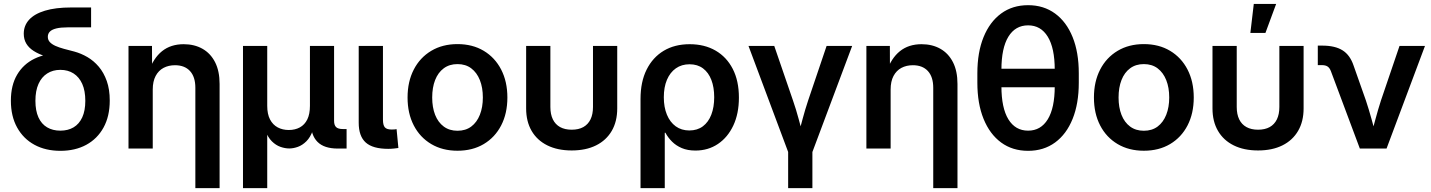

<svg xmlns="http://www.w3.org/2000/svg" viewBox="-20 -766 7381 990"><path d="M291.5 11.7Q215.3 11.7 158 -19.3Q100.6 -50.3 68.4 -108.4Q36.1 -166.5 36.1 -246.6Q36.1 -326.7 68.4 -381.1Q100.6 -435.5 158 -463.4Q215.3 -491.2 291 -491.2V-456.5Q248 -464.8 213.4 -476.1Q178.7 -487.3 153.8 -503.2Q128.9 -519 115.7 -541Q102.5 -563 102.5 -592.3Q102.5 -633.8 129.9 -664.1Q157.2 -694.3 211.7 -710.9Q266.1 -727.5 347.7 -727.5H449.7V-625H330.1Q293.5 -625 270.5 -619.4Q247.6 -613.8 237.1 -603Q226.6 -592.3 226.6 -576.2Q226.6 -560.1 237.1 -548.8Q247.6 -537.6 266.1 -529.3Q284.7 -521 309.6 -514.2Q334.5 -507.3 363.8 -500Q397.9 -490.7 430.7 -471.7Q463.4 -452.6 489.3 -422.1Q515.1 -391.6 530.5 -348.4Q545.9 -305.2 545.9 -247.6Q545.9 -166.5 513.9 -108.4Q481.9 -50.3 424.8 -19.3Q367.7 11.7 291.5 11.7ZM291 -92.3Q330.6 -92.3 359.4 -109.4Q388.2 -126.5 404.1 -160.9Q419.9 -195.3 419.9 -246.1Q419.9 -297.9 404.1 -333.3Q388.2 -368.7 359.4 -387.2Q330.6 -405.8 291 -405.8Q252.4 -405.8 223.4 -387.2Q194.3 -368.7 178.5 -333.3Q162.6 -297.9 162.6 -246.1Q162.6 -195.3 178.2 -160.9Q193.8 -126.5 222.9 -109.4Q252 -92.3 291 -92.3Z M767.6 -304.2V0H642.6V-529.3H763.7L764.2 -396H746.6Q770.5 -465.8 815.4 -502Q860.4 -538.1 927.2 -538.1Q982.4 -538.1 1024.2 -514.4Q1065.9 -490.7 1089.1 -445.1Q1112.3 -399.4 1112.3 -333V204.1H987.3V-313.5Q987.3 -369.6 959.7 -399.7Q932.1 -429.7 882.3 -429.7Q849.1 -429.7 823.2 -416Q797.4 -402.3 782.5 -374.3Q767.6 -346.2 767.6 -304.2Z M1232.9 204.1V-529.3H1357.9V-220.2Q1357.9 -177.7 1372.3 -150.1Q1386.7 -122.6 1411.9 -109.1Q1437 -95.7 1469.2 -95.7Q1501.5 -95.7 1526.1 -109.1Q1550.8 -122.6 1564.5 -150.1Q1578.1 -177.7 1578.1 -220.2V-529.3H1702.6V-143.1Q1702.6 -120.6 1713.1 -110.6Q1723.6 -100.6 1748 -100.6H1767.1V0H1721.7Q1651.4 0 1617.2 -34.4Q1583 -68.8 1583 -133.3V-182.6H1605.5Q1605.5 -128.4 1592.8 -93Q1580.1 -57.6 1559.6 -37.4Q1539.1 -17.1 1515.9 -8.8Q1492.7 -0.5 1471.7 -0.5Q1449.7 -0.5 1426 -8.8Q1402.3 -17.1 1381.8 -37.4Q1361.3 -57.6 1348.4 -93Q1335.4 -128.4 1335.4 -182.6H1357.9V204.1Z M1981.9 1.5Q1902.3 1.5 1866 -31Q1829.6 -63.5 1829.6 -133.3V-529.3H1954.6V-148.9Q1954.6 -120.6 1964.4 -109.4Q1974.1 -98.1 1999.5 -98.1Q2007.3 -98.1 2013.7 -98.6Q2020 -99.1 2024.9 -100.1L2034.2 -2.9Q2023.9 -1.5 2010.5 0Q1997.1 1.5 1981.9 1.5Z M2338.9 11.2Q2261.7 11.2 2203.6 -23.2Q2145.5 -57.6 2113.5 -119.4Q2081.5 -181.2 2081.5 -263.2Q2081.5 -345.2 2113.5 -407.2Q2145.5 -469.2 2203.6 -503.9Q2261.7 -538.6 2338.9 -538.6Q2416.5 -538.6 2474.4 -503.9Q2532.2 -469.2 2564.2 -407.2Q2596.2 -345.2 2596.2 -263.2Q2596.2 -181.2 2564.2 -119.4Q2532.2 -57.6 2474.4 -23.2Q2416.5 11.2 2338.9 11.2ZM2338.9 -91.8Q2380.9 -91.8 2409.9 -113.5Q2439 -135.3 2454.3 -174.1Q2469.7 -212.9 2469.7 -263.2Q2469.7 -314.5 2454.3 -353Q2439 -391.6 2409.9 -413.6Q2380.9 -435.5 2338.9 -435.5Q2297.4 -435.5 2268.1 -413.8Q2238.8 -392.1 2223.6 -353.3Q2208.5 -314.5 2208.5 -263.2Q2208.5 -212.4 2223.6 -173.8Q2238.8 -135.3 2268.1 -113.5Q2297.4 -91.8 2338.9 -91.8Z M2927.7 9.8Q2855 9.8 2802.2 -16.4Q2749.5 -42.5 2721.2 -91.1Q2692.9 -139.6 2692.9 -207V-529.3H2817.9V-214.4Q2817.9 -176.8 2830.6 -150.6Q2843.3 -124.5 2867.9 -110.8Q2892.6 -97.2 2927.7 -97.2Q2963.4 -97.2 2987.8 -110.8Q3012.2 -124.5 3024.9 -150.6Q3037.6 -176.8 3037.6 -214.4V-529.3H3162.6V-207Q3162.6 -139.6 3134.3 -91.1Q3106 -42.5 3053.5 -16.4Q3001 9.8 2927.7 9.8Z M3282.7 204.1V-255.9Q3282.7 -344.2 3314.2 -407.2Q3345.7 -470.2 3402.3 -504.2Q3459 -538.1 3536.1 -538.1Q3612.8 -538.1 3669.7 -505.1Q3726.6 -472.2 3758.3 -410.6Q3790 -349.1 3790 -262.7Q3790 -180.2 3761.2 -118.9Q3732.4 -57.6 3681.9 -23.7Q3631.3 10.3 3565.9 10.3Q3525.4 10.3 3495.6 -2.4Q3465.8 -15.1 3445.1 -35.9Q3424.3 -56.6 3411.1 -81.5H3407.7V204.1ZM3534.2 -93.3Q3575.7 -93.3 3604.2 -114.7Q3632.8 -136.2 3647.7 -174.8Q3662.6 -213.4 3662.6 -264.6Q3662.6 -315.9 3647.9 -354Q3633.3 -392.1 3605 -413.3Q3576.7 -434.6 3535.6 -434.6Q3494.6 -434.6 3464.8 -413.6Q3435.1 -392.6 3418.9 -354.5Q3402.8 -316.4 3402.8 -264.6Q3402.8 -213.4 3418.7 -174.8Q3434.6 -136.2 3464.1 -114.7Q3493.7 -93.3 3534.2 -93.3Z M4047.4 26.9 3839.4 -529.3H3972.2L4068.8 -248Q4085 -201.2 4097.7 -153.8Q4110.4 -106.4 4123.5 -58.6H4093.3Q4106 -106.4 4118.7 -153.6Q4131.3 -200.7 4147 -248L4242.2 -529.3H4374L4165.5 26.9ZM4043.9 204.1V-2.9H4168.9V204.1Z M4572.3 -304.2V0H4447.3V-529.3H4568.4L4568.8 -396H4551.3Q4575.2 -465.8 4620.1 -502Q4665 -538.1 4731.9 -538.1Q4787.1 -538.1 4828.9 -514.4Q4870.6 -490.7 4893.8 -445.1Q4917 -399.4 4917 -333V204.1H4792V-313.5Q4792 -369.6 4764.4 -399.7Q4736.8 -429.7 4687 -429.7Q4653.8 -429.7 4627.9 -416Q4602.1 -402.3 4587.2 -374.3Q4572.3 -346.2 4572.3 -304.2Z M5281.2 11.7Q5200.7 11.7 5142.1 -31.2Q5083.5 -74.2 5051.5 -153.1Q5019.5 -231.9 5019.5 -339.4V-388.2Q5019.5 -496.1 5051.5 -574.7Q5083.5 -653.3 5142.1 -696.3Q5200.7 -739.3 5281.2 -739.3Q5361.3 -739.3 5420.2 -696.3Q5479 -653.3 5510.7 -574.7Q5542.5 -496.1 5542.5 -388.2V-339.4Q5542.5 -231.9 5510.7 -153.1Q5479 -74.2 5420.2 -31.2Q5361.3 11.7 5281.2 11.7ZM5281.2 -92.3Q5346.7 -92.3 5382.6 -150.9Q5418.5 -209.5 5418.5 -320.8V-406.7Q5418.5 -518.1 5382.6 -576.7Q5346.7 -635.3 5281.2 -635.3Q5215.3 -635.3 5179.4 -576.7Q5143.6 -518.1 5143.6 -406.7V-320.8Q5143.6 -209.5 5179.4 -150.9Q5215.3 -92.3 5281.2 -92.3ZM5118.7 -315.9V-411.6H5444.3V-315.9Z M5877.9 11.2Q5800.8 11.2 5742.7 -23.2Q5684.6 -57.6 5652.6 -119.4Q5620.6 -181.2 5620.6 -263.2Q5620.6 -345.2 5652.6 -407.2Q5684.6 -469.2 5742.7 -503.9Q5800.8 -538.6 5877.9 -538.6Q5955.6 -538.6 6013.4 -503.9Q6071.3 -469.2 6103.3 -407.2Q6135.3 -345.2 6135.3 -263.2Q6135.3 -181.2 6103.3 -119.4Q6071.3 -57.6 6013.4 -23.2Q5955.6 11.2 5877.9 11.2ZM5877.9 -91.8Q5919.9 -91.8 5949 -113.5Q5978 -135.3 5993.4 -174.1Q6008.8 -212.9 6008.8 -263.2Q6008.8 -314.5 5993.4 -353Q5978 -391.6 5949 -413.6Q5919.9 -435.5 5877.9 -435.5Q5836.4 -435.5 5807.1 -413.8Q5777.8 -392.1 5762.7 -353.3Q5747.6 -314.5 5747.6 -263.2Q5747.6 -212.4 5762.7 -173.8Q5777.8 -135.3 5807.1 -113.5Q5836.4 -91.8 5877.9 -91.8Z M6466.8 9.8Q6394 9.8 6341.3 -16.4Q6288.6 -42.5 6260.3 -91.1Q6231.9 -139.6 6231.9 -207V-529.3H6356.9V-214.4Q6356.9 -176.8 6369.6 -150.6Q6382.3 -124.5 6407 -110.8Q6431.6 -97.2 6466.8 -97.2Q6502.4 -97.2 6526.9 -110.8Q6551.3 -124.5 6564 -150.6Q6576.7 -176.8 6576.7 -214.4V-529.3H6701.7V-207Q6701.7 -139.6 6673.3 -91.1Q6645 -42.5 6592.5 -16.4Q6540 9.8 6466.8 9.8ZM6427.2 -596.2 6444.8 -745.6H6560.1L6504.9 -596.2Z M6991.7 0 6842.3 -399.4Q6835.9 -416 6825.2 -423.1Q6814.5 -430.2 6795.9 -430.2H6774.9V-530.8H6797.9Q6864.3 -530.8 6902.8 -506.3Q6941.4 -481.9 6959.5 -427.7L7022.9 -248Q7038.6 -200.7 7051.5 -153.6Q7064.5 -106.4 7077.6 -58.6H7046.9Q7060.1 -106.4 7072.8 -153.6Q7085.4 -200.7 7100.6 -248L7196.3 -529.3H7327.6L7129.4 0Z"/></svg>

Font: Inter 24pt SemiBold
Style: Regular
Weight: 600
Designer: Rasmus Andersson
Foundry: rsms
Version: Version 4.001;git-66647c0bb